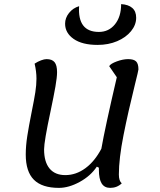

<svg xmlns="http://www.w3.org/2000/svg" viewBox="-20 -887 777 932"><path d="M571 3Q548 25 515 25Q487 25 473.5 3.5Q460 -18 460 -63V-73L450 -78Q420 -33 367 -4Q314 25 266 25Q184 25 144.5 -14.5Q105 -54 105 -137Q105 -179 112.5 -227Q120 -275 133 -340Q146 -404 151.5 -439.5Q157 -475 157 -505Q157 -540 148 -578Q163 -588 179 -594Q195 -600 206 -600Q233 -600 245 -585Q257 -570 257 -537Q257 -512 249 -466.5Q241 -421 225 -345Q194 -200 194 -162Q194 -101 220.5 -69Q247 -37 297 -37Q349 -37 394.5 -70.5Q440 -104 472 -165Q490 -268 547 -512L510 -566Q517 -578 547 -589Q577 -600 602 -600Q629 -600 640.5 -589Q652 -578 652 -550Q652 -545 635 -477Q602 -344 579.5 -230.5Q557 -117 557 -40Q557 -9 571 3ZM568 -867Q603 -865 622 -848.5Q641 -832 641 -801Q641 -766 616 -735.5Q591 -705 548.5 -687Q506 -669 454 -669Q379 -669 337.5 -698Q296 -727 296 -772Q296 -800 315 -824Q334 -848 364 -857Q356 -732 460 -732Q508 -732 538 -769Q568 -806 568 -867Z"/></svg>

Font: Lemonada Light
Style: Regular
Weight: 300
Designer: Mohamed Gaber (Arabic) Eduardo Tunni (Latin)
Foundry: Kief Type Foundry
Version: Version 3.006